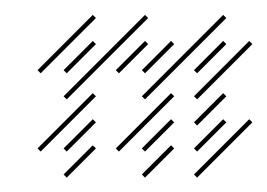

<svg xmlns="http://www.w3.org/2000/svg" viewBox="-20 -239 366 263"><path d="M71.4 -138.6 111.4 -178.6 107.1 -182.9 67.1 -142.9ZM71.4 -102.9 182.9 -214.3 178.6 -218.6 67.1 -107.1ZM35.7 -31.4 111.4 -107.1 107.1 -111.4 31.4 -35.7ZM71.4 4.3 111.4 -35.7 107.1 -40 67.1 0ZM71.4 -31.4 111.4 -71.4 107.1 -75.7 67.1 -35.7ZM35.7 -138.6 111.4 -214.3 107.1 -218.6 31.4 -142.9ZM178.6 -102.9 290 -214.3 285.7 -218.6 174.3 -107.1ZM142.9 -31.4 218.6 -107.1 214.3 -111.4 138.6 -35.7ZM178.6 -31.4 218.6 -71.4 214.3 -75.7 174.3 -35.7ZM178.6 4.3 218.6 -35.7 214.3 -40 174.3 0ZM142.9 -138.6 182.9 -178.6 178.6 -182.9 138.6 -142.9ZM178.6 -138.6 218.6 -178.6 214.3 -182.9 174.3 -142.9ZM250 -138.6 290 -178.6 285.7 -182.9 245.7 -142.9ZM250 -102.9 325.7 -178.6 321.4 -182.9 245.7 -107.1ZM250 -67.1 290 -107.1 285.7 -111.4 245.7 -71.4ZM250 -31.4 290 -71.4 285.7 -75.7 245.7 -35.7ZM250 4.3 325.7 -71.4 321.4 -75.7 245.7 0Z"/></svg>

Font: Gossip Low Needlepoint
Style: Regular
Weight: 100
Width: 3
Designer: Deborah Khodanovich
Version: Version 1.001;Glyphs 3.3.1 (3343)